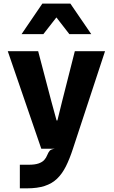

<svg xmlns="http://www.w3.org/2000/svg" viewBox="-20 -832 640 1074"><path d="M91 221.5V89.5H141Q175.5 89.5 196 82.2Q216.5 75 227.5 62.8Q238.5 50.5 244 36Q251 19 258.2 11Q265.5 3 286.5 0H211L23.5 -545.5H193.5L267.5 -264L296.5 -158H301L327 -263.5L398.5 -545.5H567.5L388 0Q369.5 57 348.5 98.8Q327.5 140.5 299 167.8Q270.5 195 229.8 208.2Q189 221.5 131 221.5ZM100.5 -641 217 -812H373.5L490.5 -641H368L295.5 -734.5L222.5 -641Z"/></svg>

Font: Spline Sans Mono
Style: Bold
Weight: 700
Designer: Eben Sorkin, Mirko Velimirovic
Foundry: Sorkin Type
Version: Version 1.004